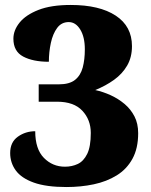

<svg xmlns="http://www.w3.org/2000/svg" viewBox="-20 -744 609 774"><path d="M248 10Q166 10 116 -8Q66 -26 43.5 -57Q21 -88 21 -127Q21 -171 52 -193Q83 -215 122 -215Q122 -143 157 -107.5Q192 -72 242 -72Q270 -72 293.5 -83Q317 -94 331.5 -123.5Q346 -153 346 -208Q346 -261 312 -297.5Q278 -334 210 -334H136V-404H217Q260 -404 282.5 -422Q305 -440 313.5 -472Q322 -504 322 -545Q322 -595 303.5 -625Q285 -655 257 -655Q228 -655 210.5 -631.5Q193 -608 185 -571Q177 -534 177 -495Q113 -495 73.5 -516Q34 -537 34 -588Q34 -622 59 -653Q84 -684 135 -704Q186 -724 265 -724Q381 -724 446.5 -681Q512 -638 512 -558Q512 -513 492.5 -479.5Q473 -446 439.5 -422Q406 -398 364 -381Q396 -374 426.5 -360Q457 -346 482 -325Q507 -304 522 -275Q537 -246 537 -207Q537 -146 514 -104Q491 -62 450.5 -37Q410 -12 358 -1Q306 10 248 10Z"/></svg>

Font: Noto Serif Hebrew Black
Style: Regular
Weight: 900
Version: Version 2.003